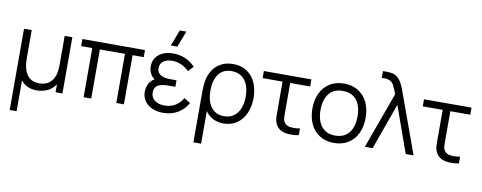

<svg xmlns="http://www.w3.org/2000/svg" viewBox="-78 -1178 4562 1816"><g transform="rotate(10 2202.5 -270.0)"><path d="M70 240V-540H144V-264.5Q144 -169 182 -112.8Q220 -56.5 300.5 -56.5Q377.5 -56.5 419 -108Q460.5 -159.5 460.5 -252V-540H534V0H468V-76.5Q439 -32 392 -9.2Q345 13.5 286.5 13.5Q237.5 13.5 199.2 -4.5Q161 -22.5 136 -56V240Z M810.5 0H737.5V-472H630.5V-540H1231.5V-472H1124.5V0H1051.5V-472H810.5Z M1524 -780H1587L1527.5 -625H1464.5ZM1738 -120Q1702.5 -55.5 1641.5 -20.2Q1580.5 15 1500 15Q1443 15 1397 -5.2Q1351 -25.5 1324.5 -63.2Q1298 -101 1298 -151.5Q1298 -193 1316.2 -229Q1334.5 -265 1369.5 -282Q1312 -325.5 1312 -399.5Q1312 -447 1336.5 -482.2Q1361 -517.5 1403.2 -536.2Q1445.5 -555 1498 -555Q1563.5 -555 1617.8 -531.8Q1672 -508.5 1713 -464L1666 -414.5Q1635.5 -446.5 1592.8 -465.8Q1550 -485 1503.5 -485Q1453 -485 1420.2 -461.8Q1387.5 -438.5 1387.5 -394.5Q1387.5 -352 1420.5 -331.2Q1453.5 -310.5 1512 -310.5H1575V-247.5H1511Q1440 -247.5 1406.5 -227.2Q1373 -207 1373 -158.5Q1373 -127 1389.2 -103.8Q1405.5 -80.5 1435.2 -68Q1465 -55.5 1504.5 -55.5Q1561 -55.5 1605 -81.5Q1649 -107.5 1679 -157.5Z M1834 -237.5Q1834 -295 1838 -324.5Q1845 -392.5 1875.2 -444.5Q1905.5 -496.5 1957 -525.8Q2008.5 -555 2077.5 -555Q2155 -555 2210.2 -518Q2265.5 -481 2293.8 -416.8Q2322 -352.5 2322 -271.5Q2322 -189.5 2293.2 -124.5Q2264.5 -59.5 2210.5 -22.2Q2156.5 15 2083 15Q2025 15 1979.2 -9Q1933.5 -33 1908 -73.5V240H1834ZM2246.5 -271Q2246.5 -335 2227.5 -383.5Q2208.5 -432 2170 -459.2Q2131.5 -486.5 2075 -486.5Q1992 -486.5 1949.8 -428.5Q1907.5 -370.5 1907.5 -271.5Q1907.5 -206.5 1926 -157.5Q1944.5 -108.5 1982 -81Q2019.5 -53.5 2075 -53.5Q2130.5 -53.5 2169 -81.2Q2207.5 -109 2227 -158.2Q2246.5 -207.5 2246.5 -271Z M2583 -63.5Q2571.5 -85 2568.2 -107.5Q2565 -130 2565 -165V-195.5V-472H2373.5V-540H2830V-472H2638.5V-198.5V-165Q2638.5 -142 2640.5 -127.8Q2642.5 -113.5 2649.5 -100.5Q2660 -81.5 2676 -72.2Q2692 -63 2714.5 -60.5Q2729 -59 2744.5 -59Q2775 -59 2804 -64.5V0Q2772 7.5 2732.5 7.5Q2707.5 7.5 2688 4.5Q2613.5 -5.5 2583 -63.5Z M2887 -270.5Q2887 -355 2918 -419.5Q2949 -484 3006.8 -519.5Q3064.5 -555 3142.5 -555Q3222 -555 3279.8 -519Q3337.5 -483 3368 -418.5Q3398.5 -354 3398.5 -270.5Q3398.5 -185.5 3367.8 -121Q3337 -56.5 3279.2 -20.8Q3221.5 15 3142.5 15Q3063.5 15 3005.8 -21.2Q2948 -57.5 2917.5 -122Q2887 -186.5 2887 -270.5ZM3320.5 -270.5Q3320.5 -370.5 3275.2 -427.5Q3230 -484.5 3142.5 -484.5Q3054.5 -484.5 3009.8 -426.8Q2965 -369 2965 -270.5Q2965 -205 2985.2 -156.5Q3005.5 -108 3045.2 -81.8Q3085 -55.5 3142.5 -55.5Q3201 -55.5 3241 -82.2Q3281 -109 3300.8 -157.2Q3320.5 -205.5 3320.5 -270.5Z M3634.5 -540Q3613.5 -594.5 3601 -618.8Q3588.5 -643 3567 -656.5Q3545.5 -670 3508 -670H3483V-735H3516Q3553 -735 3575 -729.5Q3609.5 -722 3633.2 -696.8Q3657 -671.5 3672.2 -638.5Q3687.5 -605.5 3707 -550L3710.5 -540L3906.5 0H3831L3672.5 -444L3513 0H3438.5Z M4121 -63.5Q4109.5 -85 4106.2 -107.5Q4103 -130 4103 -165V-195.5V-472H3911.5V-540H4368V-472H4176.5V-198.5V-165Q4176.5 -142 4178.5 -127.8Q4180.5 -113.5 4187.5 -100.5Q4198 -81.5 4214 -72.2Q4230 -63 4252.5 -60.5Q4267 -59 4282.5 -59Q4313 -59 4342 -64.5V0Q4310 7.5 4270.5 7.5Q4245.5 7.5 4226 4.5Q4151.5 -5.5 4121 -63.5Z"/></g></svg>

Font: CCSD_manrope
Style: Regular
Weight: 400
Designer: Mikhail Sharanda
Foundry: Mikhail Sharanda
Version: Version 4.503